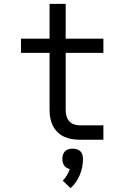

<svg xmlns="http://www.w3.org/2000/svg" viewBox="-20 -719 640 988"><path d="M390 0Q369 0 348.5 -3.5Q328 -7 309 -16Q290 -25 275 -40Q260 -55 251 -74Q242 -93 238.5 -113.5Q235 -134 235 -155V-447H88V-520H235V-699H318V-520H512V-447H318V-155Q318 -139 321.5 -124Q325 -109 335 -97Q345 -85 359.5 -79.5Q374 -74 390 -74H512V0ZM343 249 303 211Q315 198 324.5 182.5Q334 167 339 151Q331 149 323 144.5Q315 140 310 132.5Q305 125 303 116.5Q301 108 301 99Q301 88 304 77.5Q307 67 314.5 59.5Q322 52 332.5 49Q343 46 354 46Q365 46 375.5 49Q386 52 393.5 59.5Q401 67 404 77.5Q407 88 407 99Q407 120 403 140.5Q399 161 391 180.5Q383 200 371 217.5Q359 235 343 249Z"/></svg>

Font: Iosevka Meiseki Sans
Style: Regular
Weight: 400
Monospace: yes
Designer: Belleve Invis
Foundry: Belleve Invis
Version: Version 11.2.6; ttfautohint (v1.8.4)